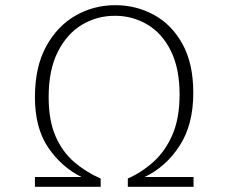

<svg xmlns="http://www.w3.org/2000/svg" viewBox="-20 -722 884 742"><path d="M115 0V-38H295Q218 -76 166.5 -151.5Q115 -227 115 -346Q115 -463 158 -542Q201 -621 271.5 -661.5Q342 -702 426 -702Q506 -702 575 -664.5Q644 -627 685.5 -551.5Q727 -476 727 -363Q727 -240 674 -158.5Q621 -77 539 -38H728V0H474V-32Q528 -56 573.5 -97Q619 -138 646.5 -201.5Q674 -265 674 -357Q674 -458 640 -526Q606 -594 549 -627.5Q492 -661 424 -661Q355 -661 297 -626.5Q239 -592 203.5 -522Q168 -452 168 -347Q168 -257 194.5 -196Q221 -135 266.5 -96Q312 -57 369 -32V0Z"/></svg>

Font: Bitter Light
Style: Regular
Weight: 300
Designer: Sol Matas, and Bitter project Authors
Foundry: Sol Matas
Version: Version 2.001